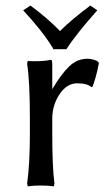

<svg xmlns="http://www.w3.org/2000/svg" viewBox="-20 -657 395 687"><path d="M293 -446.8Q309.6 -446.8 327.1 -439L334 -432.1Q328.6 -402.3 321.3 -377.4Q314 -352.5 311 -347.2L307.1 -345.2Q292.5 -358.9 255.9 -358.9Q219.2 -358.9 193.1 -319.8Q167 -280.8 167 -231.9V-180.2Q167 -58.1 174.8 -1L172.9 9.8Q154.3 6.8 126 6.8Q97.7 6.8 79.1 9.8L77.1 -1Q86.9 -68.8 86.9 -180.2V-234.9Q86.9 -366.7 77.1 -428.2L79.1 -439Q85.9 -438 104 -438Q141.1 -438 161.1 -442.9Q164.6 -442.9 165.8 -439.7Q167 -436.5 167 -425.8V-337.9Q198.7 -391.6 227.3 -419.2Q255.9 -446.8 293 -446.8ZM169.9 -481V-483.9Q132.8 -544.9 63 -620.1L88.9 -637.2Q150.9 -591.3 194.8 -545.9Q236.8 -587.9 303.2 -637.2L328.1 -620.1Q250 -532.2 217.8 -481Z"/></svg>

Font: Linear Smooth Low Contrast
Style: Regular
Weight: 500
Designer: Philipp H. Poll, Flanker
Foundry: Philipp H. Poll, reworked by Flanker
Version: Version 1.010 | FøM Fix